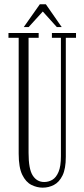

<svg xmlns="http://www.w3.org/2000/svg" viewBox="-20 -852 389 884"><path d="M176.5 12Q150 12 124.5 -0.8Q99 -13.5 82.5 -47.2Q66 -81 66 -144.5V-678H19V-700H158V-678H111.5V-148Q111.5 -73.5 130.8 -43.8Q150 -14 183.5 -14Q203.5 -14 221 -24.2Q238.5 -34.5 249.5 -60.5Q260.5 -86.5 260.5 -133V-678H219V-700H330V-678H283V-130Q283 -75 267.8 -44Q252.5 -13 228.2 -0.5Q204 12 176.5 12ZM89.5 -727.5 163.5 -832.5H191L264 -727.5H241.5L177 -799L112 -727.5Z"/></svg>

Font: Imbue 50pt ExtraLight
Style: Regular
Weight: 200
Designer: Tyler Finck
Foundry: Etcetera Type Company
Version: Version 1.102; ttfautohint (v1.8.3)